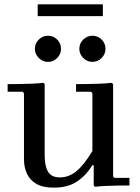

<svg xmlns="http://www.w3.org/2000/svg" viewBox="-20 -851 644 881"><path d="M499 -41 505 -35H574V0Q548 0 521.5 0.5Q495 1 468.5 2Q442 3 416 6L410 0V-93H404Q376 -47 334 -18.5Q292 10 227 10Q176 10 146.5 -7.5Q117 -25 103.5 -54.5Q90 -84 90 -120V-423L84 -430H15V-465Q41 -465 69.5 -465.5Q98 -466 125.5 -467Q153 -468 179 -471L185 -465V-138Q185 -89 200.5 -63Q216 -37 255 -37Q295 -37 329.5 -64.5Q364 -92 404 -158V-423L398 -430H329V-465Q355 -465 383 -465.5Q411 -466 439 -467Q467 -468 493 -471L499 -465ZM404 -567Q380 -567 362 -585Q344 -603 344 -627Q344 -652 362 -669.5Q380 -687 404 -687Q429 -687 446.5 -669.5Q464 -652 464 -627Q464 -603 446.5 -585Q429 -567 404 -567ZM200 -567Q176 -567 158 -585Q140 -603 140 -627Q140 -652 158 -669.5Q176 -687 200 -687Q225 -687 242.5 -669.5Q260 -652 260 -627Q260 -603 242.5 -585Q225 -567 200 -567ZM153 -777V-831H452V-777Z"/></svg>

Font: Brygada 1918 Medium
Style: Regular
Weight: 500
Designer: Mateusz Machalski | Borys Kosmynka | Przemek Hoffer
Foundry: NIEPODLEGLA 2018
Version: Version 3.006